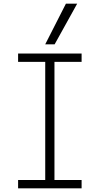

<svg xmlns="http://www.w3.org/2000/svg" viewBox="-20 -1020 540 1040"><path d="M78 0V-45H225V-685H78V-730H422V-685H275V-45H422V0ZM276 -780H225L337 -1000H398Z"/></svg>

Font: M PLUS Code Latin Light
Style: Regular
Weight: 300
Designer: Coji Morishita
Foundry: UNDERFOREST DESIGN
Version: Version 1.002; ttfautohint (v1.8.3)